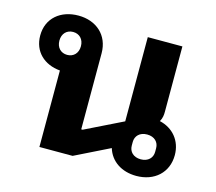

<svg xmlns="http://www.w3.org/2000/svg" viewBox="-87 -673 891 793"><g transform="rotate(15 358.5 -277.0)"><path d="M557 12C634 12 689 -37 689 -112C689 -174 650 -219 593 -232C602 -247 603 -262 603 -275V-554H455V-194L294 -115H288V-440C288 -518 232 -566 156 -566C80 -566 24 -520 24 -446C24 -377 72 -333 140 -327V0H282L430 -73C446 -20 494 12 557 12ZM557 -59C525 -59 507 -79 507 -104V-120C507 -145 525 -165 557 -165C589 -165 607 -145 607 -120V-104C607 -79 589 -59 557 -59ZM152 -397C125 -397 106 -416 106 -446C106 -476 125 -495 152 -495C179 -495 198 -476 198 -446C198 -416 179 -397 152 -397Z"/></g></svg>

Font: IBM Plex Sans Thai Looped
Style: Bold
Weight: 700
Designer: Mike Abbink, Paul van der Laan, Pieter van Rosmalen, Ben Mitchell, Mark Frömberg
Foundry: Bold Monday
Version: Version 1.1